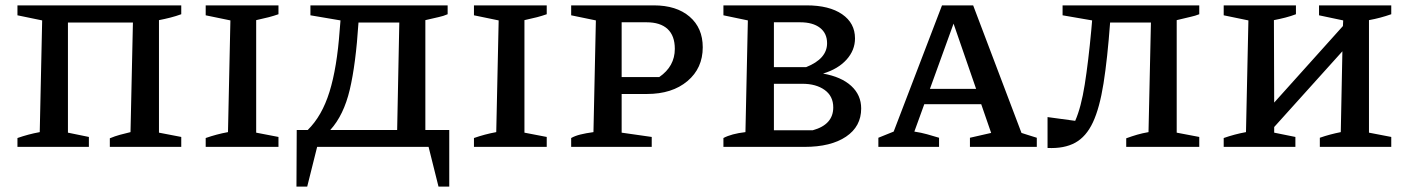

<svg xmlns="http://www.w3.org/2000/svg" viewBox="-20 -547 5247 715"><path d="M233 -463V-53L311 -37V0H45V-33Q65 -40 85.5 -45.5Q106 -51 128 -55L137 -471L45 -490V-527H655V-494Q636 -487 614.5 -481.5Q593 -476 572 -472V-53L655 -37V0H389V-32Q408 -40 426.5 -45Q445 -50 466 -55L475 -463Z M746 0V-33Q766 -40 786.5 -45.5Q807 -51 829 -55L838 -471L746 -490V-527H1017V-494Q1000 -488 981 -483Q962 -478 934 -472V-53L1017 -37V0Z M1084 148 1085 -63H1126Q1179 -115 1207 -205Q1235 -295 1245 -435L1248 -471L1136 -490V-527H1647V-494Q1631 -487 1614 -483.5Q1597 -480 1564 -472V-63H1653V148H1613L1576 0H1161L1124 148ZM1315 -463Q1305 -308 1282.5 -213Q1260 -118 1210 -63H1459L1467 -463Z M1745 0V-33Q1765 -40 1785.5 -45.5Q1806 -51 1828 -55L1837 -471L1745 -490V-527H2016V-494Q1999 -488 1980 -483Q1961 -478 1933 -472V-53L2016 -37V0Z M2415 -527Q2499 -527 2548 -485Q2597 -443 2597 -371Q2597 -293 2540 -245Q2483 -197 2389 -197H2295V-53L2407 -37V0H2107V-33Q2121 -41 2141 -46Q2161 -51 2190 -55L2199 -471L2107 -490V-527ZM2388 -464H2295V-260H2435Q2493 -300 2493 -365Q2493 -414 2466 -439Q2439 -464 2388 -464Z M3045 -273Q3113 -261 3150 -227Q3187 -193 3187 -143Q3187 -76 3130.5 -38Q3074 0 2976 0H2674V-33Q2704 -49 2756 -55L2765 -471L2674 -490V-527H2984Q3068 -527 3116 -494Q3164 -461 3164 -404Q3164 -360 3132.5 -325Q3101 -290 3045 -273ZM2960 -464H2862V-297H2982Q3060 -328 3060 -386Q3060 -423 3033.5 -443.5Q3007 -464 2960 -464ZM2968 -235H2862V-62H3007Q3083 -83 3083 -147Q3083 -189 3051 -212Q3019 -235 2968 -235Z M3784 -52Q3799 -47 3809 -44Q3819 -41 3841 -34V0H3592V-34L3671 -52L3634 -159H3422L3385 -57Q3411 -53 3432.5 -47Q3454 -41 3477 -34V0H3251V-34L3308 -57L3488 -527H3604ZM3443 -216H3615L3531 -459Z M3881 4V-111L3984 -97Q4006 -147 4019.5 -232Q4033 -317 4044 -436L4047 -471L3937 -490V-527H4446V-494Q4431 -488 4414.5 -484.5Q4398 -481 4362 -472V-53L4446 -37V0H4174V-32Q4196 -40 4215 -45.5Q4234 -51 4257 -55L4266 -463H4114Q4104 -328 4089.5 -236.5Q4075 -145 4050 -91.5Q4025 -38 3984 -15.5Q3943 7 3881 4Z M4537 0V-33Q4557 -40 4577.5 -45.5Q4598 -51 4620 -55L4629 -471L4537 -490V-527H4806V-494Q4788 -487 4766.5 -481.5Q4745 -476 4724 -472L4725 -165L4981 -450L4982 -471L4892 -490V-527H5161V-494Q5141 -487 5120.5 -481.5Q5100 -476 5078 -472V-53L5161 -37V0H4895V-34Q4915 -41 4934 -46Q4953 -51 4973 -55L4979 -356L4725 -74V-53L4804 -37V0Z"/></svg>

Font: Piazzolla SC Medium
Style: Regular
Weight: 500
Designer: Juan Pablo del Peral
Foundry: Huerta Tipografica
Version: Version 1.330